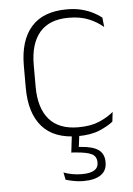

<svg xmlns="http://www.w3.org/2000/svg" viewBox="-51 -535 530 764"><g transform="rotate(-5 214.5 -153.0)"><path d="M245 10Q150 10 102.5 -44.2Q55 -98.5 55 -199.5V-287.5Q55 -388.5 102.5 -442.5Q150 -496.5 245 -496.5Q278.5 -496.5 304.8 -489.5Q331 -482.5 350.5 -472.2Q370 -462 383 -451.5L387 -413.5Q363.5 -434 330 -448.2Q296.5 -462.5 248.5 -462.5Q172 -462.5 133.2 -417.5Q94.5 -372.5 94.5 -287V-200.5Q94.5 -116 133.2 -70.5Q172 -25 250 -25Q299.5 -25 333.5 -39.5Q367.5 -54 391 -74L386.5 -35.5Q366 -19 331.5 -4.5Q297 10 245 10ZM222 -3.5H252L243 67L224 52.5Q228.5 52.5 236 52.8Q243.5 53 249.5 53.5Q299.5 56.5 322.5 72.8Q345.5 89 345.5 122V124Q345.5 156.5 321.2 173.2Q297 190 251.5 190Q231.5 190 212.8 186.2Q194 182.5 181 178.5L175 149Q190.5 155 209 158.5Q227.5 162 248 162Q281 162 297.2 152Q313.5 142 313.5 122.5V121Q313.5 97 294.8 87.2Q276 77.5 231 74Q226.5 73.5 222 73.2Q217.5 73 213 73Z"/></g></svg>

Font: Anek Malayalam ExtraLight
Style: Regular
Weight: 250
Version: Version 1.003